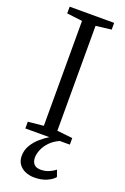

<svg xmlns="http://www.w3.org/2000/svg" viewBox="-184 -798 717 1101"><g transform="rotate(20 174.0 -248.0)"><path d="M132.5 -50.5V-690.5L38 -702V-743H309.5V-702L215 -690.5V-50.5L309.5 -40V0H38V-41ZM181.5 247Q152 247 127 236.5Q102 226 87 205.2Q72 184.5 72 154.5Q72 120 89.2 90.5Q106.5 61 133 37.8Q159.5 14.5 186 -1L214.5 -5L250.5 -1Q214.5 14.5 191.5 38.5Q168.5 62.5 157.5 88.8Q146.5 115 146.5 137.5Q146.5 163.5 159.8 178Q173 192.5 201 192.5Q226.5 192.5 248.8 183.5Q271 174.5 289.5 160L303.5 200Q289 218.5 256.8 232.8Q224.5 247 181.5 247Z"/></g></svg>

Font: Merriweather 28pt Light
Style: Regular
Weight: 300
Version: Version 2.100